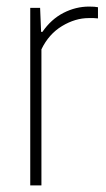

<svg xmlns="http://www.w3.org/2000/svg" viewBox="-20 -564 323 584"><path d="M72 0V-540H102L105 -467H109Q135.5 -505.5 173 -524.8Q210.5 -544 251 -544Q260 -544 266.8 -543.5Q273.5 -543 278 -542V-508Q270.5 -509 264.8 -509Q259 -509 250 -509Q209 -509 168.8 -484.8Q128.5 -460.5 106 -414V0Z"/></svg>

Font: Encode Sans Condensed Thin
Style: Regular
Weight: 100
Width: 3
Designer: Multiple Designers
Foundry: Impallari Type
Version: Version 3.000; ttfautohint (v1.8.3) -l 8 -r 50 -G 200 -x 14 